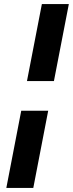

<svg xmlns="http://www.w3.org/2000/svg" viewBox="-20 -758 357 940"><path d="M11 162 84 -216H216L143 162ZM112 -361 185 -738H317L244 -361Z"/></svg>

Font: REM
Style: Bold Italic
Weight: 700
Italic angle: -11°
Designer: Octavio Pardo
Foundry: Ashler Design
Version: Version 1.005;gftools[0.9.28]